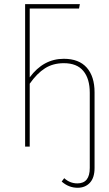

<svg xmlns="http://www.w3.org/2000/svg" viewBox="-20 -701 522 918"><path d="M285.2 -419.9Q357.4 -419.9 394.8 -377.7Q432.1 -335.4 432.1 -259.8V102.1Q432.1 148.9 409.7 172.9Q387.2 196.8 351.1 196.8Q308.6 196.8 274.9 167L287.1 150.9Q314 175.8 350.1 175.8Q409.2 175.8 409.2 102.1V-257.8Q409.2 -324.7 378.4 -361.8Q347.7 -398.9 285.2 -398.9Q233.4 -398.9 195.1 -374.5Q156.7 -350.1 122.1 -300.8V0H100.1V-681.2H361.8L357.9 -660.2H122.1V-331.1Q187.5 -419.9 285.2 -419.9Z"/></svg>

Font: Fira Sans Compressed Thin
Style: Regular
Weight: 100
Width: 1
Designer: Carrois Corporate & Edenspiekermann AG
Foundry: Carrois Corporate GbR & Edenspiekermann AG
Version: Version 4.203;PS 004.203;hotconv 1.0.88;makeotf.lib2.5.64775